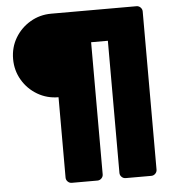

<svg xmlns="http://www.w3.org/2000/svg" viewBox="-55 -751 819 902"><g transform="rotate(-5 354.5 -300.0)"><path d="M247 100Q236 100 228 92Q220 84 220 73V-306Q166 -306 121 -332.5Q76 -359 49.5 -404Q23 -449 23 -503Q23 -558 49.5 -602.5Q76 -647 121 -673.5Q166 -700 220 -700H622Q633 -700 641 -692Q649 -684 649 -673V73Q649 84 641 92Q633 100 622 100H501Q490 100 482 92Q474 84 474 73V-550H395V73Q395 84 387 92Q379 100 368 100Z"/></g></svg>

Font: Rubik Black
Style: Regular
Weight: 900
Designer: Hubert and Fischer
Foundry: Hubert and Fischer
Version: Version 2.300;gftools[0.9.30]